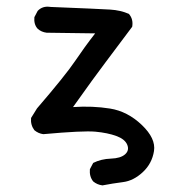

<svg xmlns="http://www.w3.org/2000/svg" viewBox="-20 -434 540 581"><path d="M290 127Q274 125 262 115Q250 100 252 78L262 59Q286 47 315.5 46Q345 45 358.5 33Q372 21 365 4Q358 -13 332 -22.5Q306 -32 269 -35.5Q232 -39 111 -28Q96 -30 84 -40Q72 -56 74 -77L92 -106Q178 -206 207 -249Q236 -292 268 -333L121 -335Q105 -337 94 -347Q82 -360 84 -382L94 -401Q109 -417 133 -413Q282 -407 313.5 -405Q345 -403 370 -392Q384 -376 380 -353Q280 -220 258 -189.5Q236 -159 201 -110Q260 -114 313 -105.5Q366 -97 409 -56Q452 -15 446 23Q440 61 412 87Q384 113 352.5 117Q321 121 290 127Z"/></svg>

Font: Kosefont JP
Style: Regular
Weight: 400
Designer: Nozomi Seto 瀬戸のぞみ
Version: Version 3.00;June 19, 2020